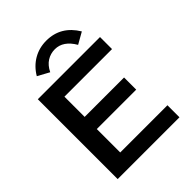

<svg xmlns="http://www.w3.org/2000/svg" viewBox="-230 -940 1061 1061"><g transform="rotate(-45 300.0 -410.0)"><path d="M60 0V-624H546V-530H174V-372H482V-277H174V-94H543V0ZM214 -681 146 -718Q175 -767 220.5 -793.5Q266 -820 322 -820Q435 -820 497 -717L430 -679Q387 -753 322 -753Q288 -753 260 -735.5Q232 -718 214 -681Z"/></g></svg>

Font: Inconsolata Expanded Bold
Style: Regular
Weight: 700
Width: 7
Monospace: yes
Designer: Raph Levien, Cyreal, Brenton Simpson
Foundry: Raph Levien, Cyreal, Google
Version: Version 3.001; ttfautohint (v1.8.2.53-6de2)